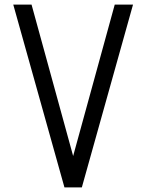

<svg xmlns="http://www.w3.org/2000/svg" viewBox="-20 -820 640 840"><path d="M262 0 38 -800H118L300 -137.5L482 -800H562L338 0Z"/></svg>

Font: Victor Mono Thin
Style: Regular
Weight: 100
Monospace: yes
Designer: Rune Bjørnerås
Version: Version 1.561;gftools[0.9.30]